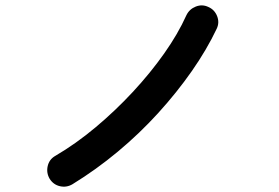

<svg xmlns="http://www.w3.org/2000/svg" viewBox="-20 -724 1040 715"><path d="M250 -38Q228 -25 203.5 -30.5Q179 -36 165 -58Q152 -80 157.5 -105Q163 -130 185 -143Q262 -188 335.5 -249.5Q409 -311 474.5 -381.5Q540 -452 591.5 -525Q643 -598 674 -667Q685 -690 709 -699.5Q733 -709 756 -698Q779 -688 788.5 -664Q798 -640 787 -617Q750 -539 694.5 -459.5Q639 -380 569.5 -303.5Q500 -227 419 -159.5Q338 -92 250 -38Z"/></svg>

Font: Zen Maru Gothic
Style: Bold
Weight: 700
Designer: Yoshimichi Ohira
Foundry: Positype
Version: Version 1.001